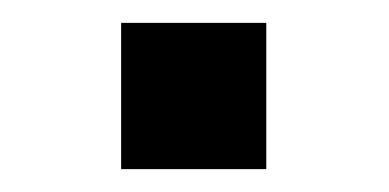

<svg xmlns="http://www.w3.org/2000/svg" viewBox="-20 -148 340 168"><path d="M86 0V-128H213V0Z"/></svg>

Font: Archivo SemiBold SemiBold
Style: Regular
Weight: 600
Version: Version 2.001